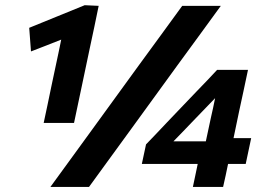

<svg xmlns="http://www.w3.org/2000/svg" viewBox="-20 -736 1042 756"><path d="M152 -252Q159.5 -288 167 -322.5Q174 -356.5 183 -399.5L210 -526.5Q212.5 -539.5 215.5 -553Q218.5 -566.5 221 -580Q193.5 -569 164 -557.5Q134 -546 102 -533.5L95 -626.5Q151.5 -649.5 205.5 -671.5Q259 -693.5 313.5 -715.5L368.5 -713Q360 -671.5 351.5 -630.5Q342.5 -589 334 -548.5L302 -396.5Q293 -354 286 -320.8Q279 -287.5 271.5 -252ZM178.5 0Q219 -55 257.5 -108.5Q296 -161.5 345.5 -229.5L526 -478Q577.5 -548.5 616.8 -602.2Q656 -656 697.5 -713H849.5Q808 -656 768.8 -602.2Q729.5 -548.5 678 -478L497.5 -229.5Q448 -161.5 409.2 -108.2Q370.5 -55 330.5 0ZM739.5 0Q744.5 -23.5 749 -45Q753.5 -66.5 758.5 -90.5H538.5L555 -167.5Q571 -184 592.8 -206.8Q614.5 -229.5 637 -253.5Q659.5 -277 678.5 -297L754 -376Q774.5 -397 795 -418.5Q815.5 -440 835 -461H956.5Q947.5 -418.5 938.8 -377.5Q930 -336.5 921.5 -297.5L899.5 -192H969L947.5 -90.5H878Q873 -66.5 868.5 -45Q863.5 -23.5 858.5 0ZM733 -252Q715 -233.5 698 -215.5L663 -179.5H790.5L810.5 -273Q814.5 -291.5 819 -311Q823 -330 827 -349.5Z"/></svg>

Font: Heraclito
Style: Bold Italic
Weight: 700
Italic angle: -12°
Designer: Kostas Bartsokas (font) & Cristiano Sobral (main changes)
Foundry: Kostas Bartsokas (font) & Cristiano Sobral (main changes)
Version: Version 1.00;July 8, 2020;FontCreator 13.0.0.2655 64-bit